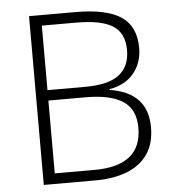

<svg xmlns="http://www.w3.org/2000/svg" viewBox="-52 -762 730 809"><g transform="rotate(-5 313.5 -357.0)"><path d="M100.6 -713.9H296.4Q428.7 -713.9 490 -672.4Q551.3 -630.9 551.3 -540Q551.3 -478.5 515.6 -434.1Q480 -389.6 412.1 -377.9V-374.5Q571.8 -349.6 571.8 -203.1Q571.8 -132.8 539.8 -87.9Q507.8 -43 451.2 -21.5Q394.5 0 320.3 0H100.6ZM150.9 -396.5H309.1Q409.2 -396.5 454.3 -431.6Q499.5 -466.8 499.5 -535.6Q499.5 -606.9 451.2 -638.2Q402.8 -669.4 296.4 -669.4H150.9ZM150.9 -352.5V-44.4H318.8Q518.6 -44.4 518.6 -205.1Q518.6 -283.7 465.8 -318.1Q413.1 -352.5 309.1 -352.5Z"/></g></svg>

Font: Open Sans Light
Style: Regular
Weight: 300
Designer: Monotype Design Team
Foundry: Monotype Imaging Inc.
Version: Version 3.000; ttfautohint (v1.8.4)